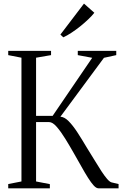

<svg xmlns="http://www.w3.org/2000/svg" viewBox="-20 -1018 668 1038"><path d="M24.5 0V-23L96 -37V-706L24.5 -720V-743H256V-720L175 -706V-391.5H264.5L478.5 -705.5L400.5 -720V-743H608.5V-720L542 -705.5L306.5 -387Q328 -386 350.8 -363.2Q373.5 -340.5 398 -303Q422.5 -265.5 449 -220.5Q471.5 -185 491.2 -152Q511 -119 528 -93Q545 -67 558.8 -51Q572.5 -35 583 -32L621 -23V0H512Q500.5 0 486.5 -15.2Q472.5 -30.5 455.8 -57Q439 -83.5 420 -117.8Q401 -152 379 -190Q357.5 -228 333.5 -267Q309.5 -306 287 -332Q264.5 -358 245.5 -358H175V-37L249.5 -22.5V0ZM322 -816.5 306.5 -831 434 -998.5 490 -949Q478.5 -934 458.5 -914.8Q438.5 -895.5 414.5 -876.2Q390.5 -857 366.5 -841.2Q342.5 -825.5 323 -816.5Z"/></svg>

Font: Merriweather 120pt Light
Style: Regular
Weight: 300
Version: Version 2.100